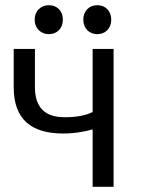

<svg xmlns="http://www.w3.org/2000/svg" viewBox="-20 -720 564 742"><path d="M419 2H338V-220C314 -213 271 -204 225 -204C99 -204 33 -260 33 -383V-531H115V-384C115 -305 153 -267 230 -267C282 -267 312 -275 338 -287V-531H419ZM223 -644C223 -610 200 -588 169 -588C138 -588 114 -610 114 -644C114 -678 138 -700 169 -700C200 -700 223 -678 223 -644ZM410 -644C410 -610 387 -588 356 -588C325 -588 302 -610 302 -644C302 -678 325 -700 356 -700C387 -700 410 -678 410 -644Z"/></svg>

Font: Repo Regular
Style: Regular
Weight: 400
Designer: Stefan Peev
Foundry: Context Ltd
Version: Version 1.502